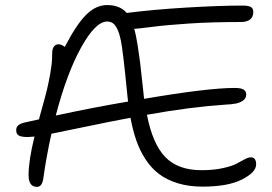

<svg xmlns="http://www.w3.org/2000/svg" viewBox="-20 -730 1072 758"><path d="M126 7.8Q92.8 7.8 92.8 -39.1Q92.8 -96.2 116.2 -190.9Q96.7 -189 89.8 -189Q64.9 -189 54.4 -194.8Q43.9 -200.7 43.9 -215.8Q43.9 -227.1 50.8 -234.1Q57.6 -241.2 76.2 -246.1Q79.6 -246.6 100.6 -251.5Q121.6 -256.3 133.8 -258.8Q135.3 -264.6 141.8 -288.3Q148.4 -312 150.4 -319.3Q152.3 -326.7 158.2 -347.9Q164.1 -369.1 166 -378.7Q168 -388.2 172.1 -406.7Q176.3 -425.3 178 -436.8Q179.7 -448.2 182.1 -464.1Q184.6 -480 185.3 -493.4Q186 -506.8 186 -520Q186 -536.1 192.6 -545.7Q199.2 -555.2 210.9 -555.2Q222.2 -555.2 235.8 -544.9Q280.3 -631.3 319.1 -670.7Q357.9 -710 402.8 -710Q453.6 -710 480 -679.2H482.9Q586.9 -692.4 717 -700.2Q847.2 -708 937 -708Q961.9 -708 970.9 -702.1Q980 -696.3 980 -683.1Q980 -643.1 930.2 -643.1Q815.9 -643.1 727.1 -637.2Q638.2 -631.3 581.5 -624Q524.9 -616.7 509.8 -616.2Q517.1 -591.8 523.4 -551.3Q529.8 -510.7 533 -484.4Q536.1 -458 543.9 -386.2Q544.9 -378.4 546.4 -363Q547.9 -347.7 548.8 -339.8Q800.8 -382.8 905.8 -382.8Q931.6 -382.8 941.9 -376.2Q952.1 -369.6 952.1 -356.9Q952.1 -342.8 940.9 -334Q929.7 -325.2 912.6 -321.5Q895.5 -317.9 870.1 -316.9Q730.5 -307.6 560.1 -276.9Q582.5 -161.6 632.6 -109.9Q682.6 -58.1 775.9 -58.1Q823.2 -58.1 859.6 -66.2Q896 -74.2 913.1 -83.5Q930.2 -92.8 945.3 -100.8Q960.4 -108.9 970.2 -108.9Q991.2 -108.9 991.2 -81.1Q991.2 -49.8 935.5 -21.5Q879.9 6.8 779.8 6.8Q725.1 6.8 681.6 -6.6Q638.2 -20 607.7 -43.2Q577.1 -66.4 554.4 -101.3Q531.7 -136.2 518.1 -175.8Q504.4 -215.3 495.1 -265.1Q422.4 -251.5 311.8 -228.5Q201.2 -205.6 183.1 -202.1Q162.6 -110.4 150.9 -24.9Q146 7.8 126 7.8ZM402.8 -645Q357.4 -645 300.8 -543.5Q244.1 -441.9 200.2 -273.9Q353 -306.6 485.8 -329.1Q483.9 -340.3 481.9 -362.8Q465.8 -528.8 457 -570.8Q444.8 -629.9 420.4 -641.6Q412.6 -645 402.8 -645Z"/></svg>

Font: Shantell Sans Normal
Style: Regular
Weight: 300
Designer: Stephen Nixon, Anya Danilova, Shantell Martin
Foundry: Arrow Type
Version: Version 1.006;[559af2be0]